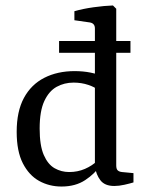

<svg xmlns="http://www.w3.org/2000/svg" viewBox="-20 -674 533 702"><path d="M196 -524H457V-481H196ZM205 8Q160 8 123 -12.5Q86 -33 63.5 -77Q41 -121 41 -192Q41 -267 67.5 -316Q94 -365 142 -389.5Q190 -414 253 -414Q284 -414 311.5 -408.5Q339 -403 354 -397L338 -345Q328 -355 303 -363.5Q278 -372 249 -372Q215 -372 187 -356.5Q159 -341 142 -304.5Q125 -268 125 -204Q125 -142 140 -107.5Q155 -73 179.5 -59Q204 -45 233 -45Q264 -45 290.5 -56.5Q317 -68 337 -87L348 -70Q327 -39 291.5 -15.5Q256 8 205 8ZM405 -642V-69Q405 -56 410.5 -51Q416 -46 426 -45L468 -41V-7Q455 -3 435 1.5Q415 6 398 6Q363 6 347 -15Q331 -36 327 -66V-570Q327 -589 308 -592L252 -600V-633Q283 -642 322.5 -647.5Q362 -653 393 -654Z"/></svg>

Font: Yrsa
Style: Regular
Weight: 400
Designer: Anna Giedrys (Yrsa+Rasa design), David Brezina (Yrsa art-direction, Rasa art-direction, design)
Foundry: Rosetta Type Foundry
Version: Version 2.004